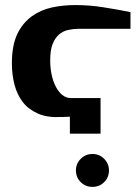

<svg xmlns="http://www.w3.org/2000/svg" viewBox="-20 -729 549 758"><path d="M495.1 -615.2V-681.2Q444.3 -691.4 388.7 -700.2Q334.5 -709 276.9 -709Q229 -709 185.5 -699.7Q140.6 -689.9 105.5 -664.6Q68.8 -637.7 48.3 -594.7Q26.9 -549.3 26.9 -479Q26.9 -435.5 37.1 -395Q47.4 -355.5 69.8 -326.2Q91.8 -297.4 130.4 -280.3Q166.5 -264.2 222.2 -267.1H228Q234.4 -267.1 238.3 -267.6Q242.2 -268.1 249 -268.1H255.9V-201.2H377V-341.8H260.3Q241.2 -341.8 226.1 -354Q211.4 -365.7 200.7 -386.2Q189.5 -407.7 184.1 -433.1Q178.2 -460 178.2 -490.2Q178.2 -531.2 187.5 -554.7Q197.3 -579.1 212.4 -592.3Q228.5 -606 247.6 -610.4Q269.5 -615.2 287.1 -615.2ZM410.2 -56.2Q410.2 -83 391.1 -102.1Q372.1 -121.1 345.2 -121.1Q317.9 -121.1 298.8 -102.1Q279.8 -83 279.8 -56.2Q279.8 -28.8 298.8 -9.8Q317.4 8.8 345.2 8.8Q372.6 8.8 391.1 -9.8Q410.2 -28.8 410.2 -56.2Z"/></svg>

Font: SimahzazaarabicW05-Bold
Style: Regular
Weight: 700
Designer: Ahmed zaza
Foundry: Ahmed zaza
Version: Version 1.001